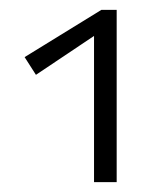

<svg xmlns="http://www.w3.org/2000/svg" viewBox="-20 -776 335 390"><path d="M217 -756V-406H171V-703L53 -624L30 -660L186 -756Z"/></svg>

Font: Ysabeau Infant Semilight
Style: Regular
Weight: 300
Designer: Christian Thalmann (Catharsis Fonts)
Version: Version 0.003